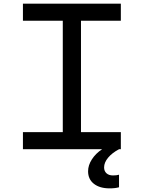

<svg xmlns="http://www.w3.org/2000/svg" viewBox="-20 -820 790 1055"><path d="M106 0V-94H325V-706H106V-800H644V-706H425V-94H644V0ZM582 215Q528 215 496 190Q464 165 464 121Q464 88 485 55.5Q506 23 541 0L585 -2L634 0Q596 20 574 46.5Q552 73 552 100Q552 120 565 132Q578 144 601 144Q612 144 619 143Q626 142 634 140V209Q623 212 611 213.5Q599 215 582 215Z"/></svg>

Font: Martian Mono SemiExpanded Light
Style: Regular
Weight: 300
Width: 6
Monospace: yes
Designer: Roman Shamin
Foundry: Evil Martians
Version: Version 0.930